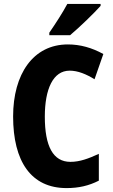

<svg xmlns="http://www.w3.org/2000/svg" viewBox="-20 -951 577 981"><path d="M494 -921V-931H324C300 -886 265 -832 232 -784V-771H338C387 -812 462 -885 494 -921ZM336 -590C378 -590 421 -572 463 -546L508 -675C450 -707 390 -724 327 -724C149 -724 47 -572 47 -356C47 -126 139 10 320 10C382 10 434 -2 485 -28V-165C433 -141 388 -124 340 -124C251 -124 209 -204 209 -355C209 -496 251 -590 336 -590Z"/></svg>

Font: Noto Sans Malayalam Condensed ExtraBold
Style: Regular
Weight: 800
Width: 3
Designer: Jelle Bosma - Monotype Design Team
Foundry: Monotype Imaging Inc.
Version: Version 2.104